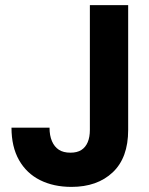

<svg xmlns="http://www.w3.org/2000/svg" viewBox="-20 -720 582 752"><path d="M260 12Q190 12 137 -14.5Q84 -41 54.5 -93Q25 -145 25 -220H174Q174 -189 183.5 -167Q193 -145 210.5 -133.5Q228 -122 256 -122Q282 -122 298.5 -132.5Q315 -143 323.5 -163Q332 -183 332 -211V-700H482V-211Q482 -102 421.5 -45Q361 12 260 12Z"/></svg>

Font: DM Sans 28pt Black
Style: Regular
Weight: 900
Version: Version 4.004;gftools[0.9.30]